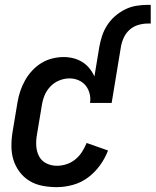

<svg xmlns="http://www.w3.org/2000/svg" viewBox="-20 -763 641 791"><path d="M214 8Q184 8 155 2.5Q126 -3 102 -17.5Q78 -32 61 -54.5Q44 -77 35.5 -104Q27 -131 27 -161Q27 -191 32 -221L52 -341Q56 -365 63.5 -387.5Q71 -410 83 -431.5Q95 -453 112 -471.5Q129 -490 150 -503Q171 -516 195 -522Q219 -528 242 -528Q263 -528 282.5 -523Q302 -518 319 -507.5Q336 -497 348.5 -481.5Q361 -466 369 -448L389 -569Q393 -592 400.5 -615Q408 -638 421.5 -659Q435 -680 454 -696.5Q473 -713 495 -724Q517 -735 541 -739Q565 -743 588 -743H601V-666H588Q569 -666 549 -660Q529 -654 513.5 -640Q498 -626 489.5 -607Q481 -588 478 -569L440 -339H351Q354 -359 349 -378Q344 -397 332.5 -411Q321 -425 303.5 -432.5Q286 -440 266 -440Q245 -440 224 -431.5Q203 -423 187 -406Q171 -389 163 -368.5Q155 -348 152 -327L132 -207Q128 -184 129.5 -161Q131 -138 141 -119Q151 -100 171 -90Q191 -80 215 -80Q234 -80 254 -86.5Q274 -93 290.5 -106.5Q307 -120 318 -137.5Q329 -155 337 -174L425 -143Q413 -111 392 -82Q371 -53 343 -32Q315 -11 281 -1.5Q247 8 214 8Z"/></svg>

Font: Iosevka SS18 Semibold
Style: Italic
Weight: 600
Italic angle: -9°
Monospace: yes
Designer: Belleve Invis
Foundry: Belleve Invis
Version: Version 25.1.1; ttfautohint (v1.8.4)